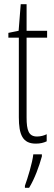

<svg xmlns="http://www.w3.org/2000/svg" viewBox="-20 -676 259 917"><path d="M157 -24C117 -24 107 -53 107 -115V-496H205V-529H107V-656H79L69 -529L20 -519V-496H70V-116C70 -33 88 10 151 10C172 10 188 6 203 -1V-35C192 -29 174 -24 157 -24ZM180 71V61H139C135 101 112 175 99 211V221H119C146 177 167 118 180 71Z"/></svg>

Font: Noto Sans Sinhala ExtraCondensed ExtraLight
Style: Regular
Weight: 200
Width: 2
Designer: Jelle Bosma - Monotype Design Team
Foundry: Monotype Imaging Inc.
Version: Version 2.006